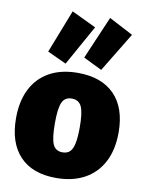

<svg xmlns="http://www.w3.org/2000/svg" viewBox="-96 -939 770 1020"><g transform="rotate(10 289.0 -428.5)"><path d="M297 -555Q425 -555 494.5 -484Q564 -413 564 -280Q564 -187 529.5 -121Q495 -55 431 -20Q367 15 278 15Q150 15 82 -57Q14 -129 14 -261Q14 -354 47.5 -419.5Q81 -485 144 -520Q207 -555 297 -555ZM288 -415Q251 -415 236.5 -383Q222 -351 222 -270Q222 -189 236.5 -157Q251 -125 288 -125Q314 -125 328.5 -139.5Q343 -154 349.5 -186.5Q356 -219 356 -272Q356 -352 341 -383.5Q326 -415 288 -415ZM415 -592 315 -641 414 -872 544 -804ZM223 -592 121 -639 212 -872 344 -809Z"/></g></svg>

Font: Bitter Thin Black
Style: Regular
Weight: 900
Version: Version 3.020